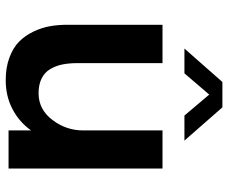

<svg xmlns="http://www.w3.org/2000/svg" viewBox="-82 -694 787 662"><g transform="rotate(90 311.0 -363.5)"><path d="M147.9 -606.4 263.2 -737.3H350.6L465.3 -606.4H378.9L306.6 -691.9L233.4 -606.4ZM256.8 9.8Q213.4 9.8 179.2 -2.9Q145 -15.6 124.3 -36.1Q103.5 -56.6 89.8 -85Q76.2 -113.3 71 -142.1Q65.9 -170.9 65.9 -202.6V-530.8H198.2V-236.3Q198.2 -207.5 202.9 -185.1Q207.5 -162.6 218.8 -143.6Q230 -124.5 251 -114Q272 -103.5 301.8 -103.5Q357.9 -103.5 394 -151.1Q430.2 -198.7 430.2 -257.3V-530.8H561.5V0H430.2V-77.6Q400.9 -36.6 356.4 -13.4Q312 9.8 256.8 9.8Z"/></g></svg>

Font: Epilogue SemiBold
Style: Regular
Weight: 600
Designer: Tyler Finck
Foundry: Etcetera Type Co
Version: Version 2.112